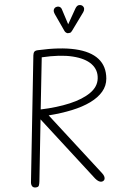

<svg xmlns="http://www.w3.org/2000/svg" viewBox="-77 -1358 869 1409"><g transform="rotate(-5 357.0 -654.0)"><path d="M126.5 0Q108.5 0 101.2 -12.2Q94 -24.5 96 -42L194.5 -967Q196.5 -984.5 204 -993Q211.5 -1001.5 231 -1002Q395.5 -1010 505.5 -984.2Q615.5 -958.5 668 -900Q720.5 -841.5 713 -751Q708.5 -698 674 -657.5Q639.5 -617 580.5 -588.2Q521.5 -559.5 442 -542.5Q362.5 -525.5 268 -518.5L619.5 -64.5Q632.5 -48 635.2 -36.8Q638 -25.5 636 -18Q634 -10 626.8 -5Q619.5 0 609.5 0Q601.5 0 590.2 -6.5Q579 -13 567.5 -27L206 -494.5L158 -41.5Q156 -24 151.5 -12Q147 0 126.5 0ZM213.5 -567Q333.5 -571 429.8 -593Q526 -615 584.8 -656Q643.5 -697 650 -757Q657.5 -820 614.8 -865.5Q572 -911 481.5 -933.2Q391 -955.5 254.5 -947.5ZM461 -1107Q456.5 -1107 449.2 -1111.8Q442 -1116.5 438 -1124.5L378.5 -1253Q368 -1276 373.8 -1289Q379.5 -1302 391 -1305.5Q406 -1310.5 417.5 -1304.5Q429 -1298.5 433 -1284L469 -1172L532 -1283Q545 -1304.5 560 -1305.2Q575 -1306 584.5 -1298.5Q596 -1288 595.5 -1275.2Q595 -1262.5 586.5 -1250.5L493.5 -1122.5Q485 -1110 476.8 -1108.5Q468.5 -1107 461 -1107Z"/></g></svg>

Font: Edu NSW ACT Cursive
Style: Regular
Weight: 400
Designer: Tina and Corey Anderson, Eben Sorkin, Mirko Velimirovic
Foundry: Sorkin Type Co.
Version: Version 2.000